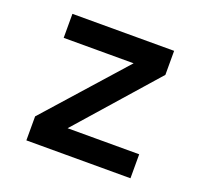

<svg xmlns="http://www.w3.org/2000/svg" viewBox="-97 -628 779 738"><g transform="rotate(20 293.0 -259.0)"><path d="M160.6 -38.6 80.1 -98.1 417.5 -477.1 496.1 -419.4ZM80.1 0V-98.1H505.9V0ZM80.1 -419.4V-517.6H496.1V-419.4Z"/></g></svg>

Font: Cascadia Mono Medium
Style: Regular
Weight: 500
Monospace: yes
Designer: Aaron Bell
Foundry: Saja Typeworks
Version: Version 2407.024